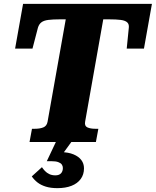

<svg xmlns="http://www.w3.org/2000/svg" viewBox="-20 -730 801 987"><path d="M224.4 -103.6 318 -630.6H288.6Q251.6 -630.6 228.3 -627.6Q205 -624.6 192.7 -615.1Q180.4 -605.6 175 -587.6L147 -480H57.6L98.6 -710H761L720 -480H631.4L642.2 -587.6Q644.2 -605.6 633.9 -615.1Q623.6 -624.6 600.7 -627.6Q577.8 -630.6 540.2 -630.6H510.8L417.6 -104.4Q413.6 -82.4 429.1 -75.2Q444.6 -68 470.8 -68H485.6L473 0H131.8L144.4 -68H159.2Q185.4 -68 202.9 -75.2Q220.4 -82.4 224.4 -103.6ZM275 237.2Q240.8 237.2 215.6 229.4Q190.4 221.6 173.1 208.2Q155.8 194.8 143.4 176.8L195.6 129.4Q202 139.2 211.2 149Q220.4 158.8 233.7 165.1Q247 171.4 264.8 171.4Q283.8 171.4 293.5 161.1Q303.2 150.8 303.2 133.6Q303.2 123.6 297.7 115.8Q292.2 108 279.3 103.3Q266.4 98.6 243.8 98.6H220.6L274.4 -15.4L349.6 -4L298.4 66.4L293.4 52Q331.6 52.6 358 63.6Q384.4 74.6 398.1 92.8Q411.8 111 411.8 135.4Q411.8 167 395.1 190Q378.4 213 347.8 225.1Q317.2 237.2 275 237.2Z"/></svg>

Font: Roboto Serif 20pt
Style: Italic
Weight: 400
Italic angle: -10°
Designer: Greg Gazdowicz
Foundry: Commercial Type
Version: Version 1.008